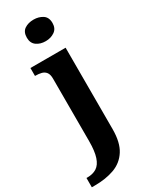

<svg xmlns="http://www.w3.org/2000/svg" viewBox="-275 -821 876 1112"><g transform="rotate(-30 162.5 -265.0)"><path d="M-20.1 240V177.9H-13Q23.5 177.9 48.7 161.7Q73.9 145.5 86.9 106.4Q99.9 67.3 99.9 -0.3V-416.8Q99.9 -445.6 89 -459.8Q78 -474 60.1 -478.5Q42.1 -483 20.8 -483H17.2V-536H252.5V8Q252.5 97 219.9 148Q187.3 199 130.5 219.5Q73.6 240 0.1 240ZM172.5 -626.1Q136.3 -626.1 111.7 -643.9Q87 -661.7 87 -698Q87 -736.5 111.8 -753.2Q136.5 -769.9 172.6 -769.9Q207.1 -769.9 232.8 -753.2Q258.5 -736.5 258.5 -698Q258.5 -661.7 232.8 -643.9Q207.2 -626.1 172.5 -626.1Z"/></g></svg>

Font: Noto Serif Telugu
Style: Regular
Weight: 400
Designer: Jelle Bosma - Monotype Design Team
Foundry: Monotype Imaging Inc.
Version: Version 2.003